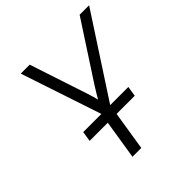

<svg xmlns="http://www.w3.org/2000/svg" viewBox="-194 -873 1017 1017"><g transform="rotate(-45 314.0 -365.0)"><path d="M223 0 258 -220H122L131 -277H267L116 -730H183L288 -412Q296 -389 301 -370.5Q306 -352 308 -343Q313 -351 324 -370Q335 -389 350 -412L557 -730H628L333 -277H469L460 -220H324L289 0Z"/></g></svg>

Font: JetBrains Mono NL ExtraLight
Style: Italic
Weight: 200
Italic angle: -9°
Monospace: yes
Designer: Philipp Nurullin, Konstantin Bulenkov
Foundry: JetBrains
Version: Version 2.305; ttfautohint (v1.8.4.7-5d5b)